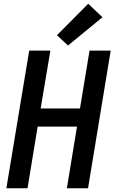

<svg xmlns="http://www.w3.org/2000/svg" viewBox="-20 -1005 616 1025"><path d="M14 0H127L181 -329H391L337 0H450L571 -735H458L407 -426H197L249 -735H136ZM343 -762 527 -913 451 -985 284 -817Z"/></svg>

Font: Iosevka Sparkle SmBdObl
Style: Regular
Weight: 600
Italic angle: -9°
Designer: Belleve Invis
Foundry: Belleve Invis
Version: Version 4.5.0; ttfautohint (v1.8.3)